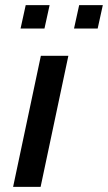

<svg xmlns="http://www.w3.org/2000/svg" viewBox="-20 -727 420 747"><path d="M31 0 139 -510H246L138 0ZM268 -616 288 -707H380L360 -616ZM60 -616 80 -707H173L153 -616Z"/></svg>

Font: Saira Medium
Style: Italic
Weight: 500
Italic angle: -12°
Designer: Hector Gatti with collaboration of the Omnibus-Type team
Foundry: Omnibus-Type
Version: Version 1.100; ttfautohint (v1.8.3)